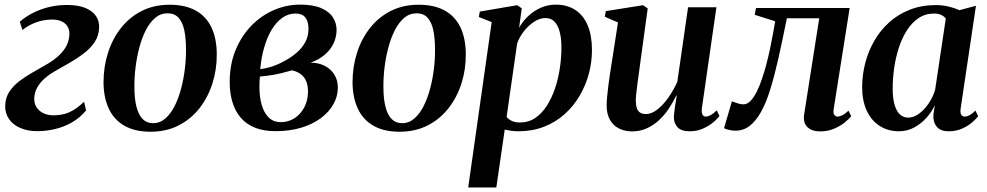

<svg xmlns="http://www.w3.org/2000/svg" viewBox="-20 -557 4268 830"><path d="M141 10Q99.5 10 67.8 -3.8Q36 -17.5 18.8 -42.5Q1.5 -67.5 2.5 -101Q3.5 -135.5 21 -161.5Q38.5 -187.5 66.2 -208.2Q94 -229 126.5 -247Q159 -265 190 -283.5Q234 -310.5 256.2 -341Q278.5 -371.5 280 -408.5Q280.5 -431 270.2 -445.2Q260 -459.5 243 -466Q226 -472.5 206.5 -472.5Q169.5 -472.5 136.5 -460.5Q103.5 -448.5 77 -427.5L65.5 -463Q88 -483 119.2 -499.5Q150.5 -516 188.8 -525.8Q227 -535.5 269.5 -535.5Q337 -535.5 373.5 -509.2Q410 -483 408.5 -436.5Q407 -402 389.2 -375.2Q371.5 -348.5 343.2 -326.8Q315 -305 282 -286.2Q249 -267.5 217 -249Q191.5 -234.5 171.8 -216.8Q152 -199 140.5 -178Q129 -157 128 -131.5Q127.5 -109 138.2 -92.8Q149 -76.5 168 -67.5Q187 -58.5 211 -58.5Q249.5 -58.5 279.2 -71.5Q309 -84.5 343.5 -117L352 -79.5Q325.5 -47.5 290.8 -27.8Q256 -8 217.5 1Q179 10 141 10Z M713 -536.5Q781.5 -536.5 826.8 -511Q872 -485.5 894.5 -437.5Q917 -389.5 917 -322Q917.5 -256.5 898.2 -196.2Q879 -136 842.2 -89Q805.5 -42 752.2 -14.8Q699 12.5 630.5 12.5Q563 12.5 517.8 -13.5Q472.5 -39.5 450.2 -87.5Q428 -135.5 427.5 -201Q427.5 -268 446.8 -328.5Q466 -389 503 -436Q540 -483 593 -509.8Q646 -536.5 713 -536.5ZM704.5 -499.5Q674 -499.5 650.5 -479.5Q627 -459.5 610 -425.8Q593 -392 582 -350.2Q571 -308.5 565.8 -264.5Q560.5 -220.5 561 -180.5Q561 -130 570 -95Q579 -60 596.8 -42.2Q614.5 -24.5 641.5 -24.5Q671.5 -24.5 694.8 -44.8Q718 -65 735 -98.8Q752 -132.5 763 -174.2Q774 -216 779.2 -260Q784.5 -304 784 -343.5Q784 -392 776.5 -427Q769 -462 751.5 -480.8Q734 -499.5 704.5 -499.5Z M1171 10Q1120 10 1082.8 -4.8Q1045.5 -19.5 1021.2 -47.5Q997 -75.5 985 -114.8Q973 -154 973 -202.5Q973 -278.5 998.2 -340Q1023.5 -401.5 1066.5 -445.8Q1109.5 -490 1164 -513.5Q1218.5 -537 1276.5 -537Q1334 -537 1368.8 -521.8Q1403.5 -506.5 1419.2 -481.8Q1435 -457 1435 -428.5Q1435 -397 1422 -369.5Q1409 -342 1384 -320.5Q1359 -299 1322.5 -286Q1358 -286 1384.5 -272Q1411 -258 1425.8 -233.8Q1440.5 -209.5 1440.5 -178.5Q1440.5 -141 1421.5 -107Q1402.5 -73 1367.2 -46.5Q1332 -20 1282.2 -5Q1232.5 10 1171 10ZM1194 -29Q1226.5 -29 1252.8 -45.8Q1279 -62.5 1295 -92.2Q1311 -122 1311.5 -160.5Q1311.5 -188.5 1303 -207.5Q1294.5 -226.5 1278.8 -237.5Q1263 -248.5 1242 -253Q1232.5 -250.5 1220 -247Q1207.5 -243.5 1193 -240Q1178.5 -236.5 1162 -233.5Q1149 -231.5 1134.5 -229.5Q1120 -227.5 1103.5 -226Q1102.5 -216 1102 -204.8Q1101.5 -193.5 1101.5 -180.5Q1101.5 -138.5 1111.2 -104Q1121 -69.5 1141.5 -49.2Q1162 -29 1194 -29ZM1105 -258Q1127 -261 1146.2 -266.5Q1165.5 -272 1182 -279.5Q1198.5 -287 1212 -294.5Q1242 -311 1264.8 -331.2Q1287.5 -351.5 1300.5 -376.5Q1313.5 -401.5 1313.5 -431.5Q1313.5 -465 1299.8 -481.8Q1286 -498.5 1257.5 -498.5Q1226 -498.5 1200 -479.8Q1174 -461 1154.2 -428.2Q1134.5 -395.5 1122 -351.8Q1109.5 -308 1105 -258Z M1789.5 -536.5Q1858 -536.5 1903.2 -511Q1948.5 -485.5 1971 -437.5Q1993.5 -389.5 1993.5 -322Q1994 -256.5 1974.8 -196.2Q1955.5 -136 1918.8 -89Q1882 -42 1828.8 -14.8Q1775.5 12.5 1707 12.5Q1639.5 12.5 1594.2 -13.5Q1549 -39.5 1526.8 -87.5Q1504.5 -135.5 1504 -201Q1504 -268 1523.2 -328.5Q1542.5 -389 1579.5 -436Q1616.5 -483 1669.5 -509.8Q1722.5 -536.5 1789.5 -536.5ZM1781 -499.5Q1750.5 -499.5 1727 -479.5Q1703.5 -459.5 1686.5 -425.8Q1669.5 -392 1658.5 -350.2Q1647.5 -308.5 1642.2 -264.5Q1637 -220.5 1637.5 -180.5Q1637.5 -130 1646.5 -95Q1655.5 -60 1673.2 -42.2Q1691 -24.5 1718 -24.5Q1748 -24.5 1771.2 -44.8Q1794.5 -65 1811.5 -98.8Q1828.5 -132.5 1839.5 -174.2Q1850.5 -216 1855.8 -260Q1861 -304 1860.5 -343.5Q1860.5 -392 1853 -427Q1845.5 -462 1828 -480.8Q1810.5 -499.5 1781 -499.5Z M2004 253.5 2105.5 -461.5 2050 -483.5 2054 -507 2215.5 -534.5 2235.5 -521 2224 -437Q2239.5 -465 2263.8 -487.8Q2288 -510.5 2318.5 -523.8Q2349 -537 2382.5 -537Q2432 -537 2467 -514Q2502 -491 2520.5 -447.2Q2539 -403.5 2539 -340.5Q2539 -288 2525.2 -237.2Q2511.5 -186.5 2485 -141.8Q2458.5 -97 2420 -62.8Q2381.5 -28.5 2331.5 -9Q2281.5 10.5 2220.5 10.5Q2206.5 10.5 2191.2 8.5Q2176 6.5 2162 3L2125.5 253.5ZM2170 -51.5Q2179 -40.5 2193.2 -34Q2207.5 -27.5 2228.5 -27.5Q2265 -27.5 2294 -47.2Q2323 -67 2344.2 -100.2Q2365.5 -133.5 2379.5 -175.5Q2393.5 -217.5 2400.2 -262.8Q2407 -308 2407 -350.5Q2407 -391 2399.5 -419.5Q2392 -448 2377 -463.5Q2362 -479 2338 -479Q2313.5 -479 2288.8 -462.8Q2264 -446.5 2244.5 -421.5Q2225 -396.5 2215.5 -369Z M2713 11Q2680.5 11 2655.5 -1.8Q2630.5 -14.5 2616.5 -39.5Q2602.5 -64.5 2602.5 -101Q2602.5 -116 2604.5 -138.5Q2606.5 -161 2609.8 -186.2Q2613 -211.5 2616.5 -235.2Q2620 -259 2623 -276.5L2651.5 -460L2594.5 -484.5L2599 -509L2760 -534.5L2780 -520.5L2747.5 -283Q2745 -263.5 2741.8 -240.2Q2738.5 -217 2735.5 -194.2Q2732.5 -171.5 2730.5 -152.8Q2728.5 -134 2728.5 -123.5Q2728.5 -102.5 2733 -89.5Q2737.5 -76.5 2747.2 -70.2Q2757 -64 2772.5 -64Q2796.5 -64 2821.8 -83.8Q2847 -103.5 2869.5 -135.5Q2892 -167.5 2908 -203.5L2954.5 -525.5H3077L3014 -88Q3012 -70.5 3016.8 -61.8Q3021.5 -53 3031 -53Q3040.5 -53 3052.5 -59.5Q3064.5 -66 3078.5 -80L3090 -56Q3080.5 -42 3061.8 -26.8Q3043 -11.5 3017.5 -0.5Q2992 10.5 2962 10.5Q2925.5 10.5 2909.5 -6.5Q2893.5 -23.5 2893 -49Q2893 -53 2894 -63.8Q2895 -74.5 2897 -88.5Q2899 -102.5 2901.2 -117.2Q2903.5 -132 2905.5 -143.5L2903.5 -144Q2889 -114 2870.2 -86Q2851.5 -58 2827.5 -36.2Q2803.5 -14.5 2775 -1.8Q2746.5 11 2713 11Z M3584 -86Q3581 -66.5 3587.2 -59.8Q3593.5 -53 3600.5 -53Q3609.5 -53 3621.2 -58.8Q3633 -64.5 3648 -78.5L3659.5 -55Q3649.5 -41.5 3630 -26.2Q3610.5 -11 3584 0Q3557.5 11 3525.5 11Q3489 11 3469.8 -8.2Q3450.5 -27.5 3456.5 -64L3521.5 -478H3381.5Q3363 -385.5 3345.8 -308.5Q3328.5 -231.5 3310.2 -172Q3292 -112.5 3270 -73.5Q3247 -32.5 3220 -12.2Q3193 8 3158.5 8Q3144.5 8 3129.8 4.2Q3115 0.5 3110 -3L3144 -119Q3148.5 -117.5 3156.8 -114.2Q3165 -111 3175 -108.5Q3185 -106 3194 -106Q3211 -106 3225.5 -121.8Q3240 -137.5 3252.2 -162.5Q3264.5 -187.5 3274.2 -217Q3284 -246.5 3291.5 -273.5Q3301 -309.5 3308.8 -346Q3316.5 -382.5 3322 -413.8Q3327.5 -445 3331 -465L3242.5 -493L3248 -522.5H3653Z M4133 -89.5Q4130 -68.5 4135.5 -60.8Q4141 -53 4151 -53Q4160.5 -53 4171.8 -59.2Q4183 -65.5 4196.5 -79L4208.5 -55Q4200 -43 4182 -27.5Q4164 -12 4138.5 -0.8Q4113 10.5 4081 10.5Q4045.5 10.5 4029.2 -9.5Q4013 -29.5 4015 -61.5L4021.5 -102.5Q4008.5 -74.5 3985.8 -48.8Q3963 -23 3932.5 -6.2Q3902 10.5 3866 10.5Q3819 10.5 3783 -12.5Q3747 -35.5 3727 -78.2Q3707 -121 3707 -180.5Q3707 -233.5 3720.5 -285Q3734 -336.5 3760 -381.5Q3786 -426.5 3824.5 -461Q3863 -495.5 3913.5 -515.2Q3964 -535 4025.5 -535Q4054 -535 4080.2 -528.8Q4106.5 -522.5 4127.5 -513L4199 -532ZM4068.5 -476.5Q4062 -486 4049.5 -492.2Q4037 -498.5 4018.5 -498.5Q3980 -498.5 3950.5 -478.5Q3921 -458.5 3899.8 -424.8Q3878.5 -391 3865 -348.8Q3851.5 -306.5 3845.2 -261.5Q3839 -216.5 3839 -174.5Q3839 -129.5 3847.8 -101.8Q3856.5 -74 3871.5 -61.2Q3886.5 -48.5 3906 -48.5Q3923.5 -48.5 3940.8 -58Q3958 -67.5 3973.8 -84Q3989.5 -100.5 4002.2 -122.2Q4015 -144 4022.5 -169Z"/></svg>

Font: Merriweather 96pt SemiBold
Style: Italic
Weight: 600
Italic angle: -7.8°
Version: Version 2.101